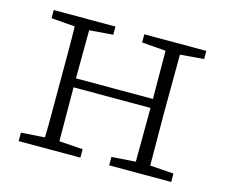

<svg xmlns="http://www.w3.org/2000/svg" viewBox="-76 -582 799 682"><g transform="rotate(15 323.5 -241.0)"><path d="M376 -452V-482H604V-452L517 -445Q517 -405 516.5 -356.5Q516 -308 516 -268V-214Q516 -174 516.5 -126Q517 -78 517 -37L604 -31V0H376V-31L464 -37Q464 -78 464.5 -130.5Q465 -183 465 -235H182Q182 -180 182.5 -128.5Q183 -77 183 -37L270 -31V0H43V-31L130 -37Q131 -78 131 -126Q131 -174 131 -214V-268Q131 -308 131 -356.5Q131 -405 130 -445L43 -452V-482H270V-452L183 -445Q183 -406 182.5 -358.5Q182 -311 182 -268H465Q465 -311 464.5 -358.5Q464 -406 464 -445Z"/></g></svg>

Font: Source Serif 4 SmText Light
Style: Regular
Weight: 300
Designer: Frank Grießhammer
Foundry: Adobe
Version: Version 4.005;hotconv 1.1.0;makeotfexe 2.6.0